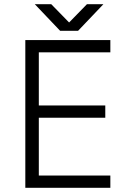

<svg xmlns="http://www.w3.org/2000/svg" viewBox="-20 -890 633 910"><path d="M100 -700H503V-642H164V-390H479V-332H164V-58H503V0H100ZM270 -745 392 -870H470L350 -744H270ZM145 -870H223L345 -745V-744H265Z"/></svg>

Font: Oak Sans Light
Style: Regular
Weight: 400
Designer: Erik Kennedy, Walven
Foundry: Erik Kennedy, Walven
Version: Version 1.100;Glyphs 3.1.2 (3151)